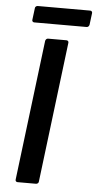

<svg xmlns="http://www.w3.org/2000/svg" viewBox="-58 -887 465 923"><g transform="rotate(5 174.5 -426.0)"><path d="M53 -12 136 -688Q137 -693 140.5 -696.5Q144 -700 149 -700H238Q243 -700 246 -696.5Q249 -693 248 -688L165 -12Q165 -7 161 -3.5Q157 0 152 0H63Q58 0 55 -3.5Q52 -7 53 -12ZM66 -784 73 -840Q73 -845 77 -848.5Q81 -852 86 -852H339Q344 -852 347 -848.5Q350 -845 349 -840L342 -784Q341 -779 337.5 -775.5Q334 -772 329 -772H76Q71 -772 68 -775.5Q65 -779 66 -784Z"/></g></svg>

Font: Barlow SemiBold
Style: Italic
Weight: 600
Italic angle: -7°
Designer: Jeremy Tribby
Foundry: Tribby Type
Version: Version 1.408